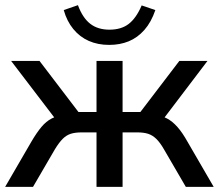

<svg xmlns="http://www.w3.org/2000/svg" viewBox="-22 -724 848 744"><path d="M-2 0 99 -174Q120 -210 138.5 -232Q157 -254 178.5 -265Q200 -276 227 -279L205 -247L21 -488H131L282 -290H352V-488H453V-290H522L673 -488H782L599 -247L577 -279Q604 -276 625 -265Q646 -254 665.5 -232Q685 -210 705 -174L806 0H698L613 -146Q598 -172 583.5 -186Q569 -200 552 -205.5Q535 -211 510 -211H453V0H352V-211H295Q269 -211 252 -205.5Q235 -200 221 -186Q207 -172 191 -146L106 0ZM401 -550Q357 -550 322 -565.5Q287 -581 262 -611.5Q237 -642 225 -685L280 -704Q298 -655 327.5 -632Q357 -609 402 -609Q448 -609 477 -631.5Q506 -654 527 -703L580 -685Q564 -638 537.5 -608Q511 -578 477 -564Q443 -550 401 -550Z"/></svg>

Font: Nunito Sans 12pt SemiBold
Style: Regular
Weight: 600
Designer: Vernon Adams
Foundry: Vernon Adams
Version: Version 3.101;gftools[0.9.27]